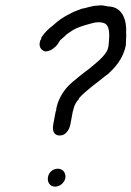

<svg xmlns="http://www.w3.org/2000/svg" viewBox="-20 -682 491 717"><path d="M129 -525C124 -507 135 -492 150 -490H151C156 -490 162 -492 167 -494H168C183 -502 195 -513 204 -531L222 -547L223 -548C231 -557 239 -560 250 -568C270 -581 297 -588 323 -595L335 -598C338 -598 344 -599 348 -599C382 -599 387 -581 388 -550L387 -530C386 -523 386 -515 385 -509C383 -499 380 -491 375 -485C360 -462 335 -444 314 -426C292 -410 272 -394 251 -376C225 -354 206 -328 194 -292V-291C193 -287 191 -282 190 -275V-270C188 -267 187 -261 186 -256L179 -218C175 -197 179 -178 200 -176H204C226 -176 239 -198 243 -218L250 -256C251 -262 252 -268 254 -272V-273C257 -288 265 -303 274 -311L275 -315C286 -329 307 -345 322 -358C341 -372 360 -388 378 -402H379C408 -427 441 -463 450 -514L451 -542C452 -547 451 -553 451 -558C454 -604 439 -657 384 -658C377 -659 369 -661 361 -662H360C356 -662 351 -662 344 -661C324 -661 303 -652 284 -649L261 -640C254 -638 249 -634 242 -631C219 -620 198 -606 179 -588L163 -575C151 -564 142 -554 134 -541V-536C131 -533 130 -532 129 -525ZM159 -20C156 -1 167 15 186 15C204 15 221 0 224 -17C227 -36 215 -52 196 -52C178 -52 162 -39 159 -20Z"/></svg>

Font: Scribbler
Style: BdIta
Weight: 700
Designer: Mew Too
Foundry: Cannot Into Space Fonts
Version: Version 1.001